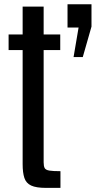

<svg xmlns="http://www.w3.org/2000/svg" viewBox="-20 -891 456 915"><path d="M199.2 4.4H268.1V-75.2C244 -75.2 226.2 -76.2 214.8 -78.1C203.5 -80.1 196.1 -84.1 192.9 -90.1C189.6 -96.1 188 -105.3 188 -117.7V-652.3H267.1V-726.6H188V-859.4H87.9V-726.6H21V-652.3H87.9V-108.9C87.9 -81.5 90.7 -59.6 96.2 -43C101.7 -26.4 112.5 -14.3 128.4 -6.8C144.4 0.7 168 4.4 199.2 4.4ZM330.6 -619.1H374.5L416 -764.2V-870.6H301.8V-759.8H354.5Z"/></svg>

Font: Antonio
Style: Regular
Weight: 400
Designer: Vernon Adams
Foundry: Vernon Adams
Version: Version 1.002